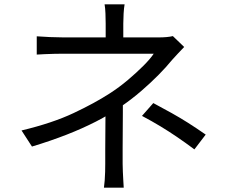

<svg xmlns="http://www.w3.org/2000/svg" viewBox="-20 -821 1040 883"><path d="M553 -801Q550 -784 548.5 -759Q547 -734 547 -713Q547 -700 547 -680.5Q547 -661 547 -643Q547 -625 547 -614H466Q466 -625 466 -643Q466 -661 466 -680Q466 -699 466 -713Q466 -734 465 -759Q464 -784 461 -801ZM827 -605Q814 -591 798.5 -575Q783 -559 771 -545Q746 -514 709.5 -477Q673 -440 629.5 -402.5Q586 -365 538 -332Q484 -294 421.5 -262Q359 -230 286 -201.5Q213 -173 127 -147L79 -221Q221 -255 318.5 -301Q416 -347 484 -391Q529 -420 568.5 -453.5Q608 -487 639.5 -518.5Q671 -550 687 -574Q676 -574 644 -574Q612 -574 569 -574Q526 -574 479 -574Q432 -574 389 -574Q346 -574 314.5 -574Q283 -574 272 -574Q255 -574 231.5 -573.5Q208 -573 186.5 -572Q165 -571 149 -570V-654Q174 -652 209.5 -650.5Q245 -649 270 -649Q282 -649 314.5 -649Q347 -649 391.5 -649Q436 -649 485.5 -649Q535 -649 581.5 -649Q628 -649 662.5 -649Q697 -649 712 -649Q729 -649 746 -650.5Q763 -652 775 -655ZM545 -374Q545 -344 545 -304.5Q545 -265 544.5 -221.5Q544 -178 544 -138Q544 -98 544 -68Q544 -51 545 -31Q546 -11 547 8Q548 27 549 42H458Q460 28 461.5 9Q463 -10 463.5 -30.5Q464 -51 464 -68Q464 -97 464 -133.5Q464 -170 464.5 -208.5Q465 -247 465 -281.5Q465 -316 465 -339ZM874 -134Q831 -166 793.5 -191.5Q756 -217 718 -240Q680 -263 633 -288L685 -347Q732 -322 769.5 -301Q807 -280 843.5 -257Q880 -234 926 -202Z"/></svg>

Font: Noto Sans KR
Style: Regular
Weight: 400
Designer: Ryoko NISHIZUKA  (kana, bopomofo & ideographs); Paul D. Hunt (Latin, Greek & Cyrillic); Sandoll Communications , Soo-you
Foundry: Adobe
Version: Version 2.004-H2;hotconv 1.0.118;makeotfexe 2.5.65603